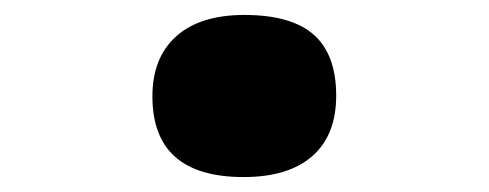

<svg xmlns="http://www.w3.org/2000/svg" viewBox="-20 -459 654 257"><path d="M430 -331Q430 -278 398 -250Q366 -222 306 -222Q245 -222 214.5 -249Q184 -276 184 -330Q184 -382 216 -410.5Q248 -439 307 -439Q370 -439 400 -412.5Q430 -386 430 -331Z"/></svg>

Font: Intel One Mono
Style: Bold
Weight: 700
Monospace: yes
Designer: Fred Shallcrass
Foundry: Frere-Jones Type LLC
Version: Version 1.400;hotconv 1.1.0;makeotfexe 2.6.0;FJTRelease1.4